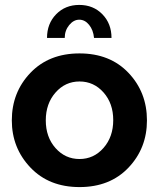

<svg xmlns="http://www.w3.org/2000/svg" viewBox="-20 -750 646 780"><path d="M243 -596H171Q171 -654 208 -692Q245 -730 302 -730Q359 -730 396 -692Q433 -654 433 -596H362Q359 -628 342 -649Q325 -670 302 -670Q279 -670 261 -648Q243 -626 243 -596ZM28 -261Q28 -375 103.5 -454Q179 -533 303 -533Q427 -533 502 -454Q577 -375 577 -261Q577 -148 502 -69Q427 10 303 10Q179 10 103.5 -69.5Q28 -149 28 -261ZM205.5 -374Q166 -329 166 -261Q166 -193 205.5 -148.5Q245 -104 303 -104Q361 -104 400.5 -149Q440 -194 440 -262Q440 -330 400.5 -374.5Q361 -419 303 -419Q245 -419 205.5 -374Z"/></svg>

Font: Raleway
Style: Bold
Weight: 700
Designer: Matt McInerney, Pablo Impallari, Rodrigo Fuenzalida
Foundry: Matt McInerney, Pablo Impallari, Rodrigo Fuenzalida
Version: Version 3.000